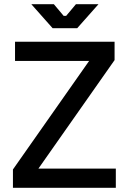

<svg xmlns="http://www.w3.org/2000/svg" viewBox="-20 -900 615 920"><path d="M344 -880 297 -824H285L238 -880H130L232 -765H350L452 -880ZM52 -700V-608H407L42 -88V0H535V-92H164L529 -612V-700Z"/></svg>

Font: Space Text Medium
Style: Regular
Weight: 500
Designer: Florian Karsten (Space Text), Colophon Foundry (Space Mono)
Foundry: Florian Karsten
Version: Version 1.003;PS 001.003;hotconv 1.0.88;makeotf.lib2.5.64775